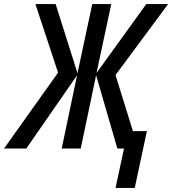

<svg xmlns="http://www.w3.org/2000/svg" viewBox="-83 -734 851 949"><path d="M488 195 530 0H497L392 -362L316 0H222L298 -362L47 0H-63L204 -375L92 -714H192L300 -372L373 -714H467L394 -373L640 -714H748L488 -363L574 -86H643L583 195Z"/></svg>

Font: Noto Sans Condensed Medium
Style: Italic
Weight: 500
Width: 3
Italic angle: -12°
Designer: Monotype Design Team
Foundry: Monotype Imaging Inc.
Version: Version 2.013; ttfautohint (v1.8.4.7-5d5b)